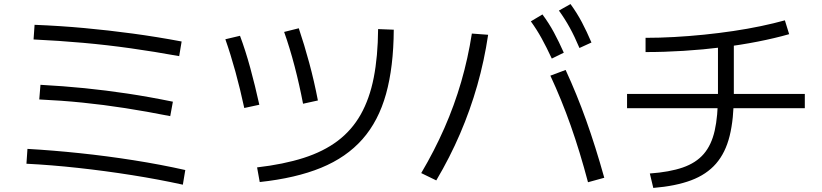

<svg xmlns="http://www.w3.org/2000/svg" viewBox="-20 -875 4040 944"><path d="M879 33Q761 7 628.5 -14Q496 -35 363.5 -49.5Q231 -64 110 -70L115 -143Q238 -136 371.5 -122Q505 -108 638 -87Q771 -66 891 -39ZM817 -304Q701 -327 595 -343.5Q489 -360 385.5 -370.5Q282 -381 173 -386L179 -458Q291 -452 395.5 -441.5Q500 -431 606.5 -415Q713 -399 830 -375ZM861 -599Q740 -621 623 -637.5Q506 -654 388 -664.5Q270 -675 145 -681L150 -753Q276 -748 395 -737Q514 -726 632.5 -710Q751 -694 873 -671Z M1244 -52Q1374 -67 1472.5 -98.5Q1571 -130 1640.5 -182.5Q1710 -235 1753.5 -312Q1797 -389 1817.5 -493Q1838 -597 1839 -732L1916 -729Q1915 -546 1878 -413Q1841 -280 1762 -190.5Q1683 -101 1558.5 -50Q1434 1 1257 20ZM1181 -344Q1161 -437 1137.5 -522.5Q1114 -608 1088 -682L1160 -699Q1187 -627 1210.5 -541Q1234 -455 1255 -360ZM1470 -365Q1452 -459 1428.5 -549Q1405 -639 1377 -718L1449 -736Q1476 -656 1500.5 -565.5Q1525 -475 1543 -381Z M2693 -587Q2667 -643 2643 -686.5Q2619 -730 2590 -770L2647 -804Q2679 -761 2703.5 -715.5Q2728 -670 2752 -616ZM2829 -639Q2805 -696 2781 -739.5Q2757 -783 2728 -823L2785 -855Q2817 -811 2841 -765.5Q2865 -720 2888 -666ZM2871 21Q2831 -130 2786 -257.5Q2741 -385 2686 -503L2761 -531Q2816 -412 2862 -283.5Q2908 -155 2951 -1ZM2051 -24Q2116 -134 2165 -245.5Q2214 -357 2247.5 -472.5Q2281 -588 2300 -710L2380 -704Q2361 -576 2326.5 -455Q2292 -334 2242 -217.5Q2192 -101 2125 12Z M3175 -22Q3272 -29 3337 -51.5Q3402 -74 3440 -118Q3478 -162 3494 -233Q3510 -304 3510 -409V-685H3588V-409Q3588 -290 3567.5 -207Q3547 -124 3500.5 -70.5Q3454 -17 3378 11.5Q3302 40 3192 49ZM3063 -343V-413H3937V-343ZM3154 -689Q3222 -689 3294.5 -693Q3367 -697 3441 -704.5Q3515 -712 3585.5 -722.5Q3656 -733 3720.5 -746.5Q3785 -760 3839 -775L3860 -707Q3790 -687 3706 -670.5Q3622 -654 3529.5 -642.5Q3437 -631 3341.5 -625Q3246 -619 3154 -619Z"/></svg>

Font: M PLUS 2
Style: Regular
Weight: 400
Designer: Coji Morishita
Foundry: UNDERFOREST DESIGN
Version: Version 1.001